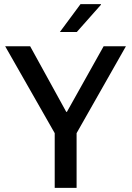

<svg xmlns="http://www.w3.org/2000/svg" viewBox="-20 -910 637 930"><path d="M245 0V-265L5 -686H126L301 -368H304L482 -686H590L351 -265V0ZM270 -755 370 -890H469V-887L352 -755Z"/></svg>

Font: Chivo Medium
Style: Regular
Weight: 400
Version: Version 2.002